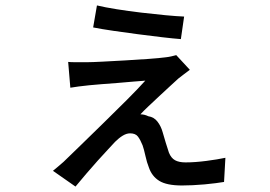

<svg xmlns="http://www.w3.org/2000/svg" viewBox="-20 -635 996 707"><path d="M337 -615Q366 -608 410 -601Q454 -594 500.5 -588.5Q547 -583 589.5 -579Q632 -575 658 -574L646 -491Q619 -493 576.5 -498Q534 -503 488 -509Q442 -515 397.5 -521.5Q353 -528 323 -534ZM679 -378Q668 -370 656.5 -361Q645 -352 637 -346Q627 -337 607.5 -319Q588 -301 567 -281.5Q546 -262 526.5 -243.5Q507 -225 497 -214Q512 -214 526 -207Q547 -204 560 -187Q573 -170 579 -148Q584 -131 590.5 -109Q597 -87 602 -73Q610 -53 624.5 -45Q639 -37 663 -37Q698 -37 740 -42.5Q782 -48 810 -54L805 35Q793 37 774 39.5Q755 42 733 44Q711 46 689 47Q667 48 650 48Q594 48 566.5 31Q539 14 528 -19Q521 -36 515.5 -61Q510 -86 505 -100Q497 -120 488 -132Q479 -144 459 -144Q446 -144 432 -135.5Q418 -127 404 -113Q395 -103 377.5 -84.5Q360 -66 339.5 -43Q319 -20 297.5 5Q276 30 258 52L175 -6Q184 -13 192.5 -20.5Q201 -28 214 -39Q239 -63 279 -102Q319 -141 362.5 -183.5Q406 -226 447 -267Q488 -308 515 -338Q499 -337 471 -334.5Q443 -332 412.5 -329.5Q382 -327 353.5 -325Q325 -323 308 -321Q287 -319 269 -316.5Q251 -314 239 -312L231 -407Q241 -406 254 -406Q267 -406 281 -406H303Q319 -406 357.5 -408Q396 -410 440 -412.5Q484 -415 526 -418Q568 -421 590 -424Q600 -425 611 -427.5Q622 -430 629 -432Z"/></svg>

Font: Kinto Sans Med
Style: Regular
Weight: 500
Designer: Authors: Ryoko NISHIZUKA  (kana & ideographs); Paul D. Hunt (Latin, Greek & Cyrillic); Wenlong ZHANG  (bopomofo); Sandol
Foundry: Adobe Systems Incorporated, ookami Inc.
Version: Version 0.001